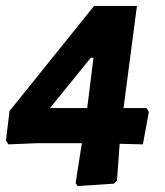

<svg xmlns="http://www.w3.org/2000/svg" viewBox="-23 -529 555 645"><path d="M437 -509 392 -166H469L477 -153L457 -44L379 -46L370 77L360 88L238 96L231 86L252 -48H102L5 -44L-3 -57L9 -156L293 -509ZM145 -166H270L291 -335H282Z"/></svg>

Font: Alegreya Sans ExtraBold
Style: Italic
Weight: 800
Italic angle: -7°
Designer: Juan Pablo del Peral
Foundry: Huerta Tipografica
Version: Version 2.007